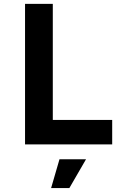

<svg xmlns="http://www.w3.org/2000/svg" viewBox="-20 -749 642 996"><path d="M109.9 0H562V-127H253.9V-729H109.9ZM245.1 226.6H339.8L426.3 77.1H288.6Z"/></svg>

Font: Hack
Style: Bold
Weight: 700
Monospace: yes
Designer: Christopher Simpkins
Foundry: Christopher Simpkins
Version: Version 2.010